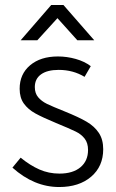

<svg xmlns="http://www.w3.org/2000/svg" viewBox="-20 -740 465 772"><path d="M30 -66 63 -106Q101 -75 138.5 -58.5Q176 -42 219 -42Q273 -42 303.5 -67.5Q334 -93 334 -137Q334 -165 320.5 -182.5Q307 -200 284.5 -211Q262 -222 204 -246Q151 -268 122 -284Q93 -300 76 -323.5Q59 -347 59 -383Q59 -442 101 -477.5Q143 -513 213 -513Q249 -513 284.5 -503Q320 -493 345 -474L320 -431Q274 -459 216 -459Q170 -459 145 -441Q120 -423 120 -390Q120 -365 133.5 -349Q147 -333 168.5 -322.5Q190 -312 240 -292Q297 -269 328.5 -250.5Q360 -232 377.5 -205.5Q395 -179 395 -140Q395 -71 346.5 -29.5Q298 12 218 12Q117 12 30 -66ZM186 -720H235L359 -578H291L211 -667L130 -578H63Z"/></svg>

Font: Bellota
Style: Regular
Weight: 400
Designer: Kemie Guaida
Foundry: Kemie Guaida
Version: Version 4.001